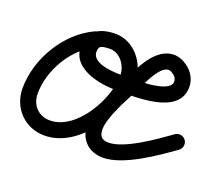

<svg xmlns="http://www.w3.org/2000/svg" viewBox="-77 -382 581 502"><g transform="rotate(20 213.0 -130.5)"><path d="M115.5 -275.5C40.2 -240.6 -11.3 -153.1 -11.3 -71.2C-11.3 -16.8 29.3 25.7 84.2 25.7C182.9 25.7 259.6 -101.1 259.6 -189.5C259.6 -239.4 220.9 -288 169 -288C141.7 -288 110.3 -281 100.2 -251.9C73 -174.2 158.2 -150.2 216.9 -150C216.9 -150 217 -150 217 -150C217 -150 217 -150 217 -150C270.5 -150.1 397.5 -142.3 397.5 -222.7C397.5 -249 381.4 -269.8 358.8 -281.7C350.3 -286.2 341 -288.8 331.4 -288.8C287.4 -288.8 259 -238.8 242.9 -204C221.7 -158 190.6 -109.6 181.4 -60C181.4 -60 181.3 -59.9 181.3 -59.8C181.3 -59.6 181.3 -59.5 181.3 -59.5C180.3 -53.8 179.8 -48.2 179.8 -42.4C179.8 -1 205.5 27.8 248.3 27.8C304.8 27.8 383.9 -28.3 428.2 -59.9C437.6 -66.6 439.8 -79.8 433.1 -89.2C426.4 -98.6 413.2 -100.8 403.8 -94.1C368.4 -68.8 293.4 -14.2 248.3 -14.2C228.8 -14.2 221.8 -23.9 221.8 -42.4C221.8 -46 222.2 -49.3 222.7 -52.8C222.7 -52.8 222.7 -52.7 222.7 -52.5C222.7 -52.4 222.6 -52.3 222.6 -52.3C231.2 -97.8 261.4 -143.8 281.1 -186.4C288.5 -202.4 309.9 -246.8 331.4 -246.8C334.1 -246.8 336.8 -245.9 339.2 -244.6C347.9 -240 355.5 -233.1 355.5 -222.7C355.5 -186.6 239.2 -192 217 -192C217 -192 217 -192 217 -192C217 -192 217.1 -192 217.1 -192C190.7 -192.1 125.1 -196.1 139.8 -238.1C142.5 -245.7 162.6 -246 169 -246C197.4 -246 217.6 -216.2 217.6 -189.5C217.6 -124.9 158.5 -16.3 84.2 -16.3C52.5 -16.3 30.7 -39.9 30.7 -71.2C30.7 -136.8 72.7 -209.4 133.2 -237.4C143.7 -242.3 148.3 -254.8 143.4 -265.3C138.5 -275.8 126.1 -280.4 115.5 -275.5Z"/></g></svg>

Font: FRB American Cursive Guidelines Arrows Medium
Style: Italic
Weight: 500
Italic angle: -25°
Version: Version 2.0;Modular Font Editor K font №1